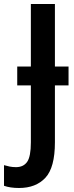

<svg xmlns="http://www.w3.org/2000/svg" viewBox="-80 -734 367 958"><path d="M15 204Q-29 204 -60 193V90Q-47 94 -32 97Q-17 100 0 100Q37 100 55.5 73.5Q74 47 74 -24V-308H6V-402H74V-714H194V-402H262V-308H194V-24Q194 102 146.5 153Q99 204 15 204Z"/></svg>

Font: Noto Sans Condensed SemiBold
Style: Regular
Weight: 600
Width: 3
Designer: Monotype Design Team
Foundry: Monotype Imaging Inc.
Version: Version 2.013; ttfautohint (v1.8.4.7-5d5b)